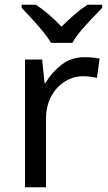

<svg xmlns="http://www.w3.org/2000/svg" viewBox="-20 -786 453 806"><path d="M335 -546Q350 -546 367.5 -544.5Q385 -543 398 -540L387 -459Q374 -462 358.5 -464Q343 -466 329 -466Q288 -466 252 -443.5Q216 -421 194.5 -380.5Q173 -340 173 -286V0H85V-536H157L167 -438H171Q197 -482 238 -514Q279 -546 335 -546ZM194 -606Q181 -629 159 -655.5Q137 -682 113 -708Q89 -734 71 -753V-766H131Q157 -749 185 -725Q213 -701 238 -674Q265 -701 293 -725Q321 -749 347 -766H409V-753Q390 -734 365.5 -708Q341 -682 318.5 -655.5Q296 -629 284 -606Z"/></svg>

Font: Noto Sans Manichaean
Style: Regular
Weight: 400
Designer: Monotype Design Team
Foundry: Monotype Imaging Inc.
Version: Version 2.005; ttfautohint (v1.8.4.7-5d5b)